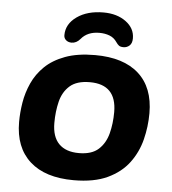

<svg xmlns="http://www.w3.org/2000/svg" viewBox="-52 -763 734 818"><g transform="rotate(5 315.0 -353.5)"><path d="M293 8Q171 8 105.5 -51Q40 -110 40 -219Q40 -259 47 -302Q54 -345 72.5 -386Q91 -427 124.5 -459.5Q158 -492 210.5 -511.5Q263 -531 338 -531Q460 -531 525 -472.5Q590 -414 590 -304Q590 -247 576 -191.5Q562 -136 528.5 -91Q495 -46 437.5 -19Q380 8 293 8ZM305 -109Q360 -109 389 -135.5Q418 -162 429 -204.5Q440 -247 440 -296Q440 -414 326 -414Q270 -414 240.5 -388Q211 -362 200.5 -319.5Q190 -277 190 -228Q190 -169 219.5 -139Q249 -109 305 -109ZM358 -715Q416 -715 454 -687Q492 -659 492 -616Q492 -595 481 -585Q470 -575 455 -575Q442 -575 435.5 -580Q429 -585 423 -594Q411 -612 391.5 -619.5Q372 -627 348 -627Q297 -627 270 -594Q254 -575 233 -575Q219 -575 209.5 -583Q200 -591 200 -604Q200 -652 244.5 -683.5Q289 -715 358 -715Z"/></g></svg>

Font: Asap Semi Expanded Semi Expanded Regular
Style: Bold Italic
Weight: 700
Width: 6
Italic angle: -6°
Designer: Pablo Cosgaya
Foundry: Omnibus-Type
Version: Version 3.001; ttfautohint (v1.8.4.7-5d5b)